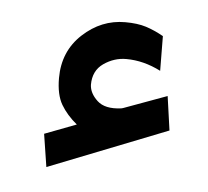

<svg xmlns="http://www.w3.org/2000/svg" viewBox="-32 -817 336 310"><g transform="rotate(5 136.0 -662.0)"><path d="M96.2 -612.3Q79.6 -626 70.3 -641.8Q61 -657.7 61 -684.6Q61 -728 91.1 -755.9Q121.1 -783.7 159.7 -783.7Q179.7 -783.7 193.6 -779.3Q207.5 -774.9 222.2 -766.6L222.7 -710.4Q194.8 -724.6 166.5 -724.6Q147 -724.6 130.1 -712.9Q113.3 -701.2 113.3 -678.2Q113.8 -664.6 126.5 -652.8Q139.2 -641.1 165 -644.5Q166 -644.5 168.9 -645.5L238.3 -670.9L246.1 -615.7L53.2 -539.6L44.9 -592.8Z"/></g></svg>

Font: Vazirmatn UI NL
Style: Bold
Weight: 700
Designer: Saber Rastikerdar
Foundry: Saber Rastikerdar
Version: Version 33.003